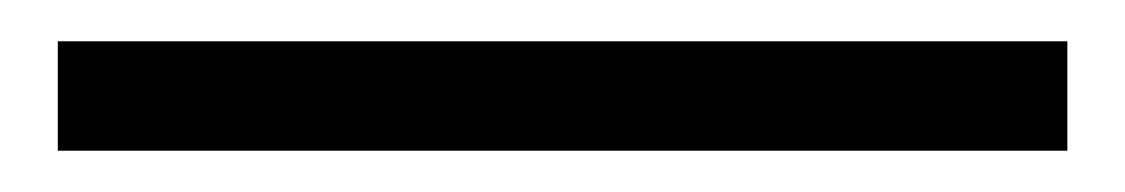

<svg xmlns="http://www.w3.org/2000/svg" viewBox="-20 -20 545 93"><path d="M8 53V0H497V53Z"/></svg>

Font: Mulish
Style: Regular
Weight: 400
Designer: Vernon Adams
Foundry: Vernon Adams
Version: Version 3.603; ttfautohint (v1.8.3)